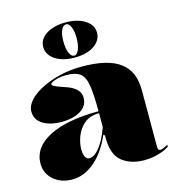

<svg xmlns="http://www.w3.org/2000/svg" viewBox="-112 -843 872 954"><g transform="rotate(-15 324.0 -366.5)"><path d="M331 -515Q399 -515 448 -503.5Q497 -492 529 -468Q561 -444 576 -408.5Q591 -373 591 -325V-32Q591 -25 593.5 -19.5Q596 -14 603 -14Q609 -14 619 -18Q629 -22 643 -30V-20Q629 -10 608 -2Q587 6 563 10.5Q539 15 516 15Q444 15 400 -20.5Q356 -56 356 -140Q356 -142 356 -143.5Q356 -145 356 -147.5Q356 -150 356 -154L349 -160Q331 -119 308.5 -86.5Q286 -54 259.5 -31.5Q233 -9 204 3Q175 15 144 15Q105 15 75 0Q45 -15 27.5 -41Q10 -67 10 -101Q10 -185 101.5 -232Q193 -279 356 -279Q356 -366 348.5 -412.5Q341 -459 317.5 -476.5Q294 -494 246 -494Q222 -494 203.5 -489.5Q185 -485 174.5 -479Q164 -473 164 -469Q164 -463 178 -456Q192 -449 229 -437Q302 -413 302 -364Q302 -321 263.5 -298Q225 -275 166 -275Q108 -275 70.5 -298Q33 -321 33 -364Q33 -392 57 -419Q81 -446 123 -467.5Q165 -489 218.5 -502Q272 -515 331 -515ZM356 -269Q308 -269 279 -244Q250 -219 237 -184Q224 -149 224 -119Q224 -101 227.5 -89Q231 -77 237.5 -71Q244 -65 254 -65Q264 -65 276 -72Q288 -79 301.5 -94.5Q315 -110 329 -135.5Q343 -161 356 -198ZM312 -748Q353 -748 384 -736.5Q415 -725 432.5 -705Q450 -685 450 -658Q450 -632 432.5 -611Q415 -590 384 -578.5Q353 -567 312 -567Q271 -567 239.5 -578.5Q208 -590 190.5 -611Q173 -632 173 -658Q173 -685 190.5 -705Q208 -725 239.5 -736.5Q271 -748 312 -748ZM312 -738Q296 -738 286.5 -716.5Q277 -695 277 -660Q277 -623 286.5 -600Q296 -577 312 -577Q326 -577 335.5 -600Q345 -623 345 -660Q345 -695 335.5 -716.5Q326 -738 312 -738Z"/></g></svg>

Font: Kalnia
Style: Bold
Weight: 700
Designer: Frida Medrano
Foundry: Frida Medrano
Version: Version 1.105